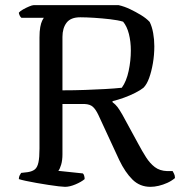

<svg xmlns="http://www.w3.org/2000/svg" viewBox="-20 -724 705 744"><path d="M232 0Q225 0 207.5 -2Q190 -4 167.5 -7.5Q145 -11 122 -15Q99 -19 80.5 -23Q62 -27 53 -30Q53 -38 56 -44Q59 -50 62 -54L88 -57Q106 -60 115.5 -68Q125 -76 129 -95Q133 -114 133 -148V-578Q133 -603 136 -619Q139 -635 143.5 -644Q148 -653 150 -655H63Q59 -658 56 -664.5Q53 -671 53 -675Q58 -681 69.5 -687.5Q81 -694 93 -699Q105 -704 110 -704H440Q462 -699 484 -688.5Q506 -678 526.5 -665.5Q547 -653 560 -639Q569 -621 573.5 -596Q578 -571 578 -545Q578 -511 572.5 -479Q567 -447 558 -422Q549 -397 536 -384Q525 -375 504.5 -364.5Q484 -354 460.5 -345.5Q437 -337 416 -332V-328Q428 -319 435.5 -309Q443 -299 454 -280L515 -168Q531 -138 546 -114.5Q561 -91 580 -76.5Q599 -62 628 -61H649Q651 -57 654.5 -50.5Q658 -44 658 -34Q645 -23 628.5 -15.5Q612 -8 595 -4Q578 0 563 0Q522 0 493.5 -28Q465 -56 442 -104L361 -279Q351 -300 340 -310Q329 -320 308 -321H222V-126Q222 -103 217 -86Q212 -69 206 -62L301 -52Q304 -50 306 -43.5Q308 -37 308 -30Q295 -19 272.5 -9.5Q250 0 232 0ZM222 -374Q268 -374 310 -375.5Q352 -377 388 -379Q424 -381 452 -384Q470 -409 478.5 -449Q487 -489 487 -528Q487 -563 479.5 -592.5Q472 -622 457 -640Q437 -646 406.5 -649.5Q376 -653 345 -655Q314 -657 291 -657Q254 -657 238 -636Q222 -615 222 -581Z"/></svg>

Font: Texturina 12pt Light
Style: Regular
Weight: 300
Designer: Guillermo Torres Carreño
Foundry: Omnibus-Type
Version: Version 1.002